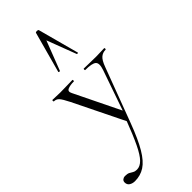

<svg xmlns="http://www.w3.org/2000/svg" viewBox="-351 -777 1105 1105"><g transform="rotate(-45 201.5 -224.5)"><path d="M429 -386Q432 -386 432 -380Q432 -374 429 -374Q406 -374 389 -360Q372 -346 357 -305L232 28Q196 124 163 179.5Q130 235 94.5 258Q59 281 14 281Q-5 281 -19.5 272Q-34 263 -34 244Q-34 232 -25.5 225.5Q-17 219 -7 219Q13 219 23.5 224.5Q34 230 43.5 236Q53 242 69 242Q94 242 117 219Q140 196 166.5 141Q193 86 229 -9V13L74 -303Q52 -347 39.5 -360.5Q27 -374 8 -374Q6 -374 6 -380Q6 -386 8 -386Q23 -386 39 -385Q55 -384 70 -384Q102 -384 126.5 -385Q151 -386 171 -386Q173 -386 173 -380Q173 -374 171 -374Q140 -374 121.5 -366Q103 -358 115 -335L255 -48L235 -11L336 -301Q351 -345 335 -359.5Q319 -374 263 -374Q261 -374 261 -380Q261 -386 263 -386Q287 -386 308.5 -385Q330 -384 364 -384Q385 -384 398 -385Q411 -386 429 -386ZM304 -476Q306 -474 300.5 -472.5Q295 -471 294 -474L226 -653L157 -474Q156 -471 150.5 -472.5Q145 -474 146 -476L214 -725Q215 -730 225 -730Q235 -730 237 -725Z"/></g></svg>

Font: Cormorant Light Light
Style: Regular
Weight: 300
Version: Version 4.000